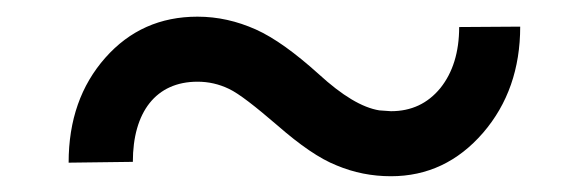

<svg xmlns="http://www.w3.org/2000/svg" viewBox="-20 -412 720 235"><path d="M542 -378.9C542 -348.1 534.2 -323.2 519 -304.2C503.4 -285.2 483.4 -275.9 458.5 -275.9L444.3 -276.9C423.3 -280.3 398.9 -294.9 370.1 -321.3C341.3 -347.2 315.9 -365.7 293 -376C270 -386.2 246.6 -391.6 221.7 -391.6C176.3 -391.6 138.7 -375 108.9 -341.3C79.1 -307.6 64 -265.1 64 -212.9L142.6 -213.9C142.6 -274.9 170.9 -312 221.7 -312C235.4 -312 248 -309.1 260.3 -303.2C272.5 -297.4 292 -282.2 319.8 -258.3C347.2 -234.4 371.1 -217.8 392.1 -209.5C413.1 -200.7 435.1 -196.3 458.5 -196.3C502.9 -196.3 540.5 -213.9 571.3 -249.5C601.6 -284.7 616.7 -328.1 616.7 -379.4Z"/></svg>

Font: Roboto
Style: Regular
Weight: 400
Designer: Google
Version: Version 2.137; 2017